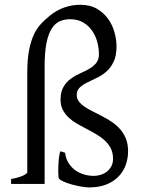

<svg xmlns="http://www.w3.org/2000/svg" viewBox="-20 -777 605 811"><path d="M521 -138.2Q521 -109.4 511.7 -82Q502.4 -54.7 482.4 -33.2Q462.4 -11.7 431.2 1.5Q399.9 14.6 356 14.6Q342.3 14.6 322.3 11Q302.2 7.3 282.7 2Q263.2 -3.4 247.8 -10.3Q232.4 -17.1 229 -22.9Q227.5 -25.4 226.8 -33.9Q226.1 -42.5 226.1 -54.2Q226.1 -65.9 226.6 -79.1Q227.1 -92.3 228.3 -104.5Q229.5 -116.7 231.4 -125.7Q233.4 -134.8 235.8 -138.2L254.9 -131.8Q258.3 -105.5 270.5 -86.9Q282.7 -68.4 299.8 -56.6Q316.9 -44.9 336.7 -39.6Q356.4 -34.2 375 -34.2Q392.1 -34.2 407.2 -39.3Q422.4 -44.4 433.6 -54Q444.8 -63.5 451.2 -76.7Q457.5 -89.8 457.5 -106Q457.5 -131.3 448 -150.1Q438.5 -168.9 422.9 -183.3Q407.2 -197.8 387.5 -209.5Q367.7 -221.2 346.7 -231.9Q325.7 -242.7 305.9 -254.2Q286.1 -265.6 270.5 -280Q254.9 -294.4 245.4 -312.7Q235.8 -331.1 235.8 -356Q235.8 -388.7 247.8 -409.4Q259.8 -430.2 277.8 -443.6Q295.9 -457 316.9 -466.3Q337.9 -475.6 356 -485.8Q374 -496.1 386 -510.3Q397.9 -524.4 397.9 -547.9Q397.9 -572.8 391.1 -598.9Q384.3 -625 369.6 -646.5Q355 -668 331.8 -681.9Q308.6 -695.8 275.9 -695.8Q252.4 -695.8 232.7 -687.3Q212.9 -678.7 198.5 -656.2Q184.1 -633.8 176.3 -595.2Q168.5 -556.6 168.5 -496.1V0H26.9V-21Q60.1 -26.9 77.6 -35.4Q95.2 -43.9 95.2 -49.8V-469.2Q95.2 -527.8 103.3 -567.4Q111.3 -606.9 124.5 -633.8Q137.7 -660.6 155.3 -678.5Q172.9 -696.3 191.9 -711.9Q218.3 -733.4 251 -745.1Q283.7 -756.8 318.8 -756.8Q360.8 -756.8 390.1 -739.5Q419.4 -722.2 437.7 -695.8Q456.1 -669.4 464.1 -638.7Q472.2 -607.9 472.2 -581.1Q472.2 -541 459.7 -515.6Q447.3 -490.2 428.7 -474.1Q410.2 -458 388.2 -447.8Q366.2 -437.5 347.7 -428.2Q329.1 -418.9 316.7 -407.2Q304.2 -395.5 304.2 -376Q304.2 -359.9 313.5 -347.9Q322.8 -335.9 338.1 -325.7Q353.5 -315.4 372.8 -305.9Q392.1 -296.4 412.6 -285.6Q433.1 -274.9 452.4 -262Q471.7 -249 487.1 -231.7Q502.4 -214.4 511.7 -191.4Q521 -168.5 521 -138.2Z"/></svg>

Font: Gentium Plus Eur
Style: Regular
Weight: 400
Designer: J. Victor Gaultney, Annie Olsen, Iska Routamaa, Becca Hirsbrunner
Foundry: SIL International
Version: Version 5.000